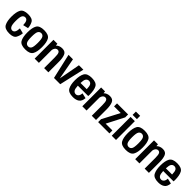

<svg xmlns="http://www.w3.org/2000/svg" viewBox="465 -2527 4296 4296"><g transform="rotate(45 2613.0 -379.5)"><path d="M250 5Q104.5 5 61.8 -75.5Q19 -156 19 -296.5Q19 -444.5 61.8 -522.5Q104.5 -600.5 250 -600.5Q384.5 -600.5 421.8 -530.8Q459 -461 464 -377.5L340 -348Q338 -430.5 315.5 -468Q293 -505.5 250 -505.5Q206 -505.5 180.5 -465Q155 -424.5 155 -296.5Q155 -177.5 180.8 -133.5Q206.5 -89.5 250 -89.5Q293 -89.5 315.5 -130.2Q338 -171 340 -245L464 -214Q459 -140 421.8 -67.5Q384.5 5 250 5Z M754 4.5Q610 4.5 565.5 -71.5Q521 -147.5 521 -299Q521 -451 565.5 -526.2Q610 -601.5 754 -601.5Q898 -601.5 942.5 -526.2Q987 -451 987 -299Q987 -147.5 942.5 -71.5Q898 4.5 754 4.5ZM754 -89Q800.5 -89 826.5 -129Q852.5 -169 852.5 -298.5Q852.5 -428 826.5 -468Q800.5 -508 754 -508Q707.5 -508 681.2 -468Q655 -428 655 -298.5Q655 -169 681.2 -129Q707.5 -89 754 -89Z M1051.5 0V-595H1176L1181 -542Q1238.5 -600 1328.5 -600Q1425.5 -600 1455.2 -526.5Q1485 -453 1485 -338V0H1351V-333.5Q1351 -435 1333 -470.2Q1315 -505.5 1275.5 -505.5Q1235.5 -505.5 1209 -468Q1191.5 -443 1185.5 -408.5V0Z M1663 0 1527.5 -595.5H1668L1762 -86.5H1762.5L1857 -595.5H1997L1861 0Z M2263.5 5Q2117 5 2073.5 -76.2Q2030 -157.5 2030 -296.5Q2030 -443 2074 -522Q2118 -601 2262 -601Q2409 -601 2451 -522Q2493 -443 2493 -299.5Q2493 -275 2491 -255.5H2162.5Q2166.5 -166 2188 -130Q2214.5 -86 2264 -86Q2300.5 -86 2327 -115.2Q2353.5 -144.5 2358 -208L2482 -179.5Q2474 -78 2416.5 -36.5Q2359 5 2263.5 5ZM2162.5 -340.5H2359Q2357.5 -434.5 2334.5 -471Q2310 -510 2262 -510Q2215 -510 2188.5 -469Q2166 -435 2162.5 -340.5Z M2559.5 0V-595H2684L2689 -542Q2746.5 -600 2836.5 -600Q2933.5 -600 2963.2 -526.5Q2993 -453 2993 -338V0H2859V-333.5Q2859 -435 2841 -470.2Q2823 -505.5 2783.5 -505.5Q2743.5 -505.5 2717 -468Q2699.5 -443 2693.5 -408.5V0Z M3060 0V-92L3274 -501H3063V-595H3413.5V-503L3203.5 -94H3417.5V0Z M3491 0V-595.5H3626V0ZM3491 -764H3626V-660H3491Z M3935.5 4.5Q3791.5 4.5 3747 -71.5Q3702.5 -147.5 3702.5 -299Q3702.5 -451 3747 -526.2Q3791.5 -601.5 3935.5 -601.5Q4079.5 -601.5 4124 -526.2Q4168.5 -451 4168.5 -299Q4168.5 -147.5 4124 -71.5Q4079.5 4.5 3935.5 4.5ZM3935.5 -89Q3982 -89 4008 -129Q4034 -169 4034 -298.5Q4034 -428 4008 -468Q3982 -508 3935.5 -508Q3889 -508 3862.8 -468Q3836.5 -428 3836.5 -298.5Q3836.5 -169 3862.8 -129Q3889 -89 3935.5 -89Z M4233 0V-595H4357.5L4362.5 -542Q4420 -600 4510 -600Q4607 -600 4636.8 -526.5Q4666.5 -453 4666.5 -338V0H4532.5V-333.5Q4532.5 -435 4514.5 -470.2Q4496.5 -505.5 4457 -505.5Q4417 -505.5 4390.5 -468Q4373 -443 4367 -408.5V0Z M4964 5Q4817.5 5 4774 -76.2Q4730.5 -157.5 4730.5 -296.5Q4730.5 -443 4774.5 -522Q4818.5 -601 4962.5 -601Q5109.5 -601 5151.5 -522Q5193.5 -443 5193.5 -299.5Q5193.5 -275 5191.5 -255.5H4863Q4867 -166 4888.5 -130Q4915 -86 4964.5 -86Q5001 -86 5027.5 -115.2Q5054 -144.5 5058.5 -208L5182.5 -179.5Q5174.5 -78 5117 -36.5Q5059.5 5 4964 5ZM4863 -340.5H5059.5Q5058 -434.5 5035 -471Q5010.5 -510 4962.5 -510Q4915.5 -510 4889 -469Q4866.5 -435 4863 -340.5Z"/></g></svg>

Font: Anybody SemiBold
Style: Regular
Weight: 600
Designer: Tyler Finck
Foundry: Etcetera Type Company
Version: Version 1.010; ttfautohint (v1.8.3) -l 8 -r 50 -G 200 -x 14 